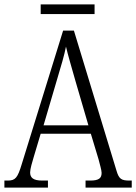

<svg xmlns="http://www.w3.org/2000/svg" viewBox="-20 -853 619 873"><path d="M165 -789H410V-833H165ZM0 0H198V-32H172C131 -32 117 -45 117 -69C117 -85 127 -118 133 -138L165 -245H393L428 -129C433 -108 442 -80 442 -67C442 -43 430 -32 390 -32H369V0H579V-32H569C532 -32 521 -39 510 -76L316 -714H267L79 -107C60 -44 50 -32 15 -32H0ZM178 -283 241 -497C257 -550 273 -604 280 -641C289 -602 305 -549 323 -485L382 -283Z"/></svg>

Font: Noto Serif Thai Condensed Light
Style: Regular
Weight: 300
Width: 3
Designer: Monotype Design Team
Foundry: Monotype Imaging Inc.
Version: Version 2.002